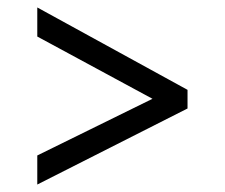

<svg xmlns="http://www.w3.org/2000/svg" viewBox="-20 -617 603 515"><path d="M80 -122V-200L389 -352L80 -519V-597L483 -376V-326Z"/></svg>

Font: Noto Sans Mono SemiCondensed
Style: Regular
Weight: 400
Width: 4
Designer: Monotype Design Team
Foundry: Monotype Imaging Inc.
Version: Version 2.010